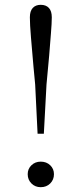

<svg xmlns="http://www.w3.org/2000/svg" viewBox="-20 -765 338 797"><path d="M95 -42Q95 -64 110.5 -79Q126 -94 149 -94Q173 -94 188.5 -79Q204 -64 204 -42Q204 -19 188.5 -3.5Q173 12 149 12Q126 12 110.5 -3.5Q95 -19 95 -42ZM195 -693Q195 -670 191.5 -627Q188 -584 184 -533Q182 -516 173 -414L162 -210H136L126 -414L119 -488Q113 -556 108.5 -610Q104 -664 104 -693Q104 -719 116 -732Q128 -745 149 -745Q171 -745 183 -732Q195 -719 195 -693Z"/></svg>

Font: GL-CurulMinamoto Light
Style: Regular
Weight: 300
Designer: Eunice (kana); Ryoko NISHIZUKA 西塚涼子 (ideographs); Frank Grießhammer (Latin, Greek & Cyrillic); Wenlong ZHANG
Foundry: Gutenberg Labo; Adobe
Version: Version 1.002